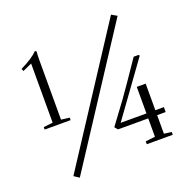

<svg xmlns="http://www.w3.org/2000/svg" viewBox="-131 -828 996 1001"><g transform="rotate(-20 367.5 -327.5)"><path d="M144.5 44.4 115.7 25.4 587.9 -698.7 618.2 -681.2ZM58.1 -253.9V-267.6L109.4 -273.4V-601.6L58.6 -578.6L52.7 -592.3Q121.1 -625.5 149.9 -655.8L157.7 -651.9Q155.8 -627.4 155.8 -601.6V-273.4L202.1 -267.6V-253.9ZM532.2 0V-16.1L585.4 -22V-124H417.5L403.3 -141.1L492.2 -261.2Q529.3 -312.5 624 -452.1H650.9L655.8 -446.8L442.4 -151.4H585.4V-298.8H634.8V-151.4H682.1V-124H634.8V-21L676.3 -15.6V0Z"/></g></svg>

Font: Elstob Light
Style: Regular
Weight: 300
Designer: Peter S. Baker
Version: Version 1.015